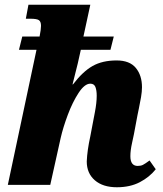

<svg xmlns="http://www.w3.org/2000/svg" viewBox="-20 -780 689 810"><path d="M346 -99Q348 -146 361 -205L372 -263Q373 -268 380.5 -307.5Q388 -347 388 -376Q388 -399 382.5 -413Q377 -427 361 -427Q337 -427 311.5 -388Q286 -349 266 -295.5Q246 -242 236 -198L192 0H13L134 -570H60L74 -626H147Q153 -656 153 -671Q153 -689 144 -695Q135 -701 108 -701H89L100 -760H361L332 -626H460L446 -570H321L308 -512Q293 -450 286 -424H288Q329 -478 370.5 -501.5Q412 -525 472 -525Q527 -525 553 -493.5Q579 -462 579 -412Q579 -394 575 -370Q571 -346 566 -323L560 -294L545 -214Q544 -208 537 -176.5Q530 -145 530 -121Q530 -80 561 -80Q574 -80 583 -84.5Q592 -89 611 -103L637 -66Q611 -33 570 -11.5Q529 10 473 10Q414 10 380 -19.5Q346 -49 346 -99Z"/></svg>

Font: Noto Serif NarrowBlack
Style: Italic
Weight: 900
Width: 4
Italic angle: -12°
Designer: Monotype Design Team
Foundry: Monotype Imaging Inc.
Version: Version 1.001